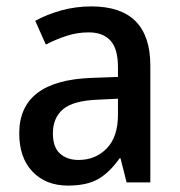

<svg xmlns="http://www.w3.org/2000/svg" viewBox="-20 -569 562 599"><path d="M265 -549Q449 -549 449 -364V0H375L356 -75H353Q322 -31 286.5 -10.5Q251 10 192 10Q123 10 81.5 -33.5Q40 -77 40 -153Q40 -318 266 -326L348 -329V-360Q348 -417 324.5 -442.5Q301 -468 257 -468Q222 -468 189 -457.5Q156 -447 123 -430L90 -504Q126 -524 171 -536.5Q216 -549 265 -549ZM285 -258Q208 -255 176.5 -228Q145 -201 145 -153Q145 -110 167 -90Q189 -70 225 -70Q278 -70 313 -106Q348 -142 348 -211V-261Z"/></svg>

Font: Noto Sans Telugu SemiCondensed Medium
Style: Regular
Weight: 500
Width: 4
Designer: Jelle Bosma - Monotype Design Team
Foundry: Monotype Imaging Inc.
Version: Version 2.005; ttfautohint (v1.8.4.7-5d5b)